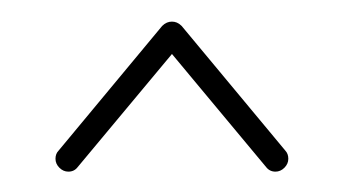

<svg xmlns="http://www.w3.org/2000/svg" viewBox="-20 -539 326 182"><path d="M143 -518.5Q147.8 -518.5 151.5 -515Q155.2 -511.5 155.2 -506.7Q155.2 -501.9 151.9 -498.5L53.7 -380.7Q50.4 -376.3 44.8 -376.3Q40 -376.3 36.3 -380Q32.6 -383.7 32.6 -388.5Q32.6 -393.3 35.6 -396.3L133.7 -514.4Q137.8 -518.5 143 -518.5ZM131.1 -506.7Q131.1 -511.5 134.6 -515Q138.1 -518.5 143 -518.5Q148.1 -518.5 152.2 -514.4L250.4 -396.3Q253.3 -393.3 253.3 -388.5Q253.3 -383.7 249.6 -380Q245.9 -376.3 241.1 -376.3Q235.6 -376.3 232.2 -380.7L134.1 -498.5Q131.1 -501.5 131.1 -506.7Z"/></svg>

Font: 26F Galaxy Hebrew Thin
Style: Regular
Weight: 100
Designer: C₂₉H₂₅N₃O₅
Version: Version 1.000